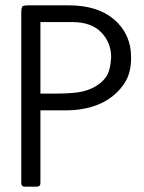

<svg xmlns="http://www.w3.org/2000/svg" viewBox="-20 -659 540 722"><path d="M398 -443Q398 -499 360.5 -537.5Q323 -576 252 -576H132V-307H183Q241 -307 274.5 -312Q308 -317 335.5 -332Q363 -347 379 -370Q395 -393 398 -443ZM132 29Q132 43 118 43H74Q60 43 60 29V-609Q60 -631 64.5 -635Q69 -639 90 -639H237Q347 -639 409 -586Q473 -531 473 -443Q473 -391 454.5 -357Q436 -323 402.5 -296.5Q369 -270 324 -257Q279 -244 229 -244H132Z"/></svg>

Font: NanumGothicCoding
Style: Regular
Weight: 400
Monospace: yes
Designer: Kwon Bruce; Nicolas Noh; Sung-woo Choi; Go-un Cha; Soo-hyun Park;
Foundry: NHN Corporation
Version: Version 2.000;PS 1;hotconv 1.0.49;makeotf.lib2.0.14853